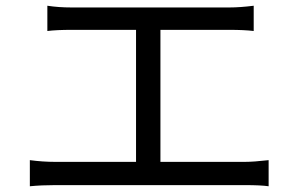

<svg xmlns="http://www.w3.org/2000/svg" viewBox="-20 -689 1040 669"><path d="M916 -131V-40Q889 -44 833 -44H172Q125 -44 84 -40V-131Q129 -125 172 -125H454V-585H229Q178 -585 145 -581V-669Q184 -663 229 -663H779Q816 -663 864 -669V-581Q831 -585 779 -585H539V-125H833Q864 -125 916 -131Z"/></svg>

Font: Noto Sans SC
Style: Regular
Weight: 400
Designer: Ryoko NISHIZUKA ____ (kana & ideographs); Paul D. Hunt (Latin, Greek & Cyrillic); Wenlong ZHANG ___ (bopomofo); Sandoll 
Foundry: Adobe Systems Incorporated
Version: Version 1.004